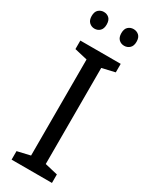

<svg xmlns="http://www.w3.org/2000/svg" viewBox="-232 -950 782 997"><g transform="rotate(30 159.0 -452.0)"><path d="M280 0H38V-51L115 -69V-645L38 -663V-714H280V-663L203 -645V-69L280 -51ZM25 -854Q25 -880 38.5 -892Q52 -904 70 -904Q89 -904 102 -892Q115 -880 115 -854Q115 -829 102 -816.5Q89 -804 70 -804Q52 -804 38.5 -816.5Q25 -829 25 -854ZM203 -854Q203 -880 216.5 -892Q230 -904 248 -904Q267 -904 280.5 -892Q294 -880 294 -854Q294 -829 280.5 -816.5Q267 -804 248 -804Q229 -804 216 -816.5Q203 -829 203 -854Z"/></g></svg>

Font: Noto Sans Hebrew SemiCondensed
Style: Regular
Weight: 400
Width: 4
Designer: Monotype Design Team
Foundry: Monotype Imaging Inc.
Version: Version 2.003